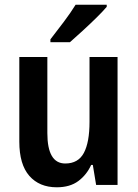

<svg xmlns="http://www.w3.org/2000/svg" viewBox="-20 -785 584 815"><path d="M479 -543V0H388L374 -85H367Q348 -43 312.5 -16.5Q277 10 221 10Q147 10 104.5 -38.5Q62 -87 62 -184V-543H181V-220Q181 -91 257 -91Q312 -91 336 -136Q360 -181 360 -268V-543ZM433 -756Q416 -736 388.5 -709Q361 -682 331 -654.5Q301 -627 277 -606H194V-618Q222 -654 251 -692.5Q280 -731 301 -765H433Z"/></svg>

Font: Noto Sans Hebrew Condensed SemiBold
Style: Regular
Weight: 600
Width: 3
Designer: Ben Nathan
Foundry: Google LLC
Version: Version 3.001; ttfautohint (v1.8.4.7-5d5b)